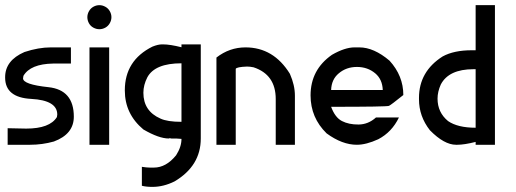

<svg xmlns="http://www.w3.org/2000/svg" viewBox="-20 -564 2009 748"><path d="M178.2 -379.4H256.3V-316.4H187Q98.6 -314.9 71.3 -268.6L69.8 -258.8Q69.8 -234.9 168.7 -224.4Q267.6 -213.9 267.6 -109.4Q267.6 -41.5 189.9 -12.7Q144.5 0 97.7 0H9.8V-64.5L82 -63Q173.8 -63 201.7 -107.9L203.1 -117.7Q203.1 -173.3 101.6 -178.7Q0 -184.1 0 -261.7V-263.2Q0 -328.6 75.2 -361.3Q129.9 -379.4 178.2 -379.4Z M328.6 -379.4H405.3V0H328.6ZM367.2 -543.9Q378.9 -543.9 390.1 -537.8Q401.4 -531.7 407.7 -520.5Q414.1 -509.3 414.1 -497.1Q414.1 -484.9 407.7 -473.6Q401.4 -462.4 390.4 -456.3Q379.4 -450.2 367.2 -450.2Q355 -450.2 343.8 -456.3Q332.5 -462.4 326.4 -473.6Q320.3 -484.9 320.3 -497.1Q320.3 -509.3 326.7 -520.5Q333 -531.7 344 -537.8Q355 -543.9 367.2 -543.9Z M538.6 -202.6Q538.6 -131.3 605 -102.1Q631.8 -89.4 687 -89.4V-317.4Q584 -317.4 554.2 -263.2Q538.6 -232.9 538.6 -202.6ZM610.8 -391.1H615.2Q642.6 -391.1 687 -379.9V-391.1H762.2V-24.4Q762.2 82 660.2 142.6Q617.2 164.1 573.7 164.1Q549.3 164.1 532.7 159.7V85.9Q551.8 88.9 564 88.9H579.6Q627 88.9 666 41Q687 8.3 687 -22.9Q672.9 -24.4 666 -24.4H647.5Q644.5 -24.4 642.1 -25.9Q639.2 -24.4 637.7 -24.4Q599.1 -24.4 538.6 -59.6Q466.3 -120.1 466.3 -211.4V-212.4Q466.3 -328.6 573.7 -382.3Q595.7 -391.1 610.8 -391.1Z M936.5 -379.4Q1045.9 -379.4 1109.4 -276.4Q1128.9 -231.9 1128.9 -191.4V0H1054.2V-178.2Q1054.2 -273.4 967.8 -301.8Q953.6 -304.7 942.4 -304.7Q902.3 -303.2 898.4 -295.9V0H823.2V-339.8Q874 -379.4 936.5 -379.4Z M1471.2 -213.4Q1469.7 -254.9 1441.9 -278.3Q1412.1 -303.2 1370.6 -303.2Q1329.1 -303.2 1299.8 -278.3Q1271.5 -254.9 1270 -213.4ZM1361.3 -379.4H1379.9Q1436.5 -379.4 1497.6 -327.6Q1551.3 -268.6 1551.3 -193.8Q1503.4 -155.3 1495.4 -151.6Q1487.3 -147.9 1270 -147.9Q1285.2 -106.4 1312 -92.5Q1338.9 -78.6 1376.7 -78.9Q1414.6 -79.1 1444.8 -106.4H1534.2Q1506.8 -49.3 1453.6 -21.5Q1406.7 0 1370.1 0Q1313 0 1252.4 -44.4Q1189.9 -105.5 1189.9 -192.4Q1189.9 -292.5 1273.4 -350.6Q1323.7 -379.4 1361.3 -379.4Z M1833 -543.9H1908.2V0H1833V-11.2Q1789.1 0 1761.2 0H1756.8Q1710.4 0 1654.8 -56.6Q1612.3 -110.8 1612.3 -177.2V-182.6Q1612.3 -285.6 1704.6 -344.2Q1748.5 -368.2 1817.9 -368.2H1833ZM1684.6 -179.7Q1684.6 -126 1725.6 -92.3Q1763.2 -66.4 1833 -66.4V-294.4H1824.7Q1728.5 -294.4 1697.3 -234.9Q1684.6 -206.5 1684.6 -179.7Z"/></svg>

Font: Gasq
Style: Regular
Weight: 400
Designer: Husham Jawad
Version: Version 1.00;December 29, 2020;FontCreator 13.0.0.2683 32-bi